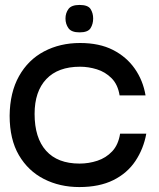

<svg xmlns="http://www.w3.org/2000/svg" viewBox="-20 -747 642 777"><path d="M301 10Q222 10 158 -22.5Q94 -55 56.5 -119Q19 -183 19 -279Q20 -373 57 -439Q94 -505 158.5 -539Q223 -573 304 -573Q382 -573 437 -545Q492 -517 525.5 -469Q559 -421 569 -361H464Q457 -405 431.5 -430.5Q406 -456 372 -466.5Q338 -477 304 -477Q215 -477 167.5 -427Q120 -377 120 -286Q120 -189 166.5 -137Q213 -85 302 -85Q339 -85 374 -96.5Q409 -108 434 -134.5Q459 -161 466 -206H572Q561 -145 528 -95.5Q495 -46 438.5 -18Q382 10 301 10ZM302 -616Q269 -616 257 -633Q245 -650 245 -672Q245 -694 257 -710.5Q269 -727 302 -727Q336 -727 346.5 -710.5Q357 -694 357 -672Q357 -650 346.5 -633Q336 -616 302 -616Z"/></svg>

Font: Darker Grotesque Light
Style: Bold
Weight: 700
Version: Version 1.000;gftools[0.9.28]